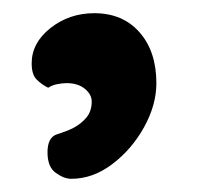

<svg xmlns="http://www.w3.org/2000/svg" viewBox="-20 -134 315 291"><path d="M217 -8Q217 25 198.5 58.5Q180 92 150.5 114.5Q121 137 88 137Q77 137 64.5 128Q52 119 52 97Q52 74 66.5 69.5Q81 65 91 60Q104 53 111.5 43.5Q119 34 119 20Q119 9 108.5 0.5Q98 -8 81 -8Q75 -8 67 -6.5Q59 -5 53 -1Q43 -6 35.5 -13.5Q28 -21 28 -38Q28 -69 56.5 -91.5Q85 -114 123 -114Q166 -114 191.5 -85Q217 -56 217 -8Z"/></svg>

Font: zvoove
Style: Bold
Weight: 700
Designer: Vernon Adams (Nunito) & Andrew Paglinawan (Quicksand)
Foundry: zvoove
Version: Version 3.006